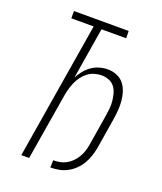

<svg xmlns="http://www.w3.org/2000/svg" viewBox="-138 -824 775 920"><g transform="rotate(20 250.0 -363.5)"><path d="M229 8 230 -29Q247 -29 263.5 -32Q280 -35 295.5 -43.5Q311 -52 323.5 -64.5Q336 -77 345 -92Q354 -107 359.5 -123Q365 -139 368 -156L394 -316Q397 -335 399 -354.5Q401 -374 399 -393Q397 -412 392 -430Q387 -448 376 -462.5Q365 -477 347 -484Q329 -491 310 -491Q292 -491 273.5 -485.5Q255 -480 240 -468.5Q225 -457 213.5 -441.5Q202 -426 194.5 -409Q187 -392 182 -374Q177 -356 174 -338L118 0H78L193 -698H79V-735H358L359 -698H233L190 -436Q200 -456 214.5 -473.5Q229 -491 247 -503.5Q265 -516 286 -522Q307 -528 328 -528Q352 -528 374 -519Q396 -510 410 -492.5Q424 -475 431 -452.5Q438 -430 440 -406.5Q442 -383 440 -358.5Q438 -334 434 -310L409 -156Q405 -135 398 -114Q391 -93 379.5 -73.5Q368 -54 351 -37.5Q334 -21 314 -10.5Q294 0 272.5 4Q251 8 229 8Z"/></g></svg>

Font: Iosevka Curly Extralight
Style: Italic
Weight: 200
Italic angle: -9°
Monospace: yes
Designer: Belleve Invis
Foundry: Belleve Invis
Version: Version 22.1.2; ttfautohint (v1.8.4)